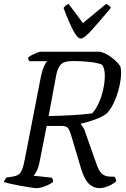

<svg xmlns="http://www.w3.org/2000/svg" viewBox="-29 -971 650 991"><path d="M160 0Q151 0 128 -3.5Q105 -7 77 -12Q49 -17 25 -22.5Q1 -28 -9 -32Q-7 -39 -2.5 -45.5Q2 -52 5 -55L34 -59Q53 -62 65 -69Q77 -76 85 -95.5Q93 -115 100 -154L182 -575Q189 -609 198.5 -629.5Q208 -650 215 -655H123Q121 -657 118.5 -662Q116 -667 116 -673Q122 -680 135.5 -687Q149 -694 161.5 -699Q174 -704 180 -704H489Q522 -694 548.5 -673.5Q575 -653 592 -629Q596 -615 596 -596Q596 -560 585 -516Q574 -472 556 -435.5Q538 -399 519 -383Q499 -368 461 -354Q423 -340 389 -333V-329Q396 -320 402 -310.5Q408 -301 414 -280L466 -133Q479 -92 495.5 -75.5Q512 -59 546 -59H562Q565 -55 568 -48.5Q571 -42 571 -35Q552 -19 527.5 -9.5Q503 0 486 0Q451 0 427 -25.5Q403 -51 386 -112L337 -277Q331 -297 323 -308.5Q315 -320 292 -321H212L174 -129Q169 -105 160 -87.5Q151 -70 144 -64L238 -54Q245 -46 245 -32Q228 -19 203 -9.5Q178 0 160 0ZM222 -372Q282 -373 343 -376.5Q404 -380 447 -386Q467 -408 481.5 -441Q496 -474 504 -511Q512 -548 512 -581Q512 -617 498 -637Q474 -647 432.5 -651.5Q391 -656 348 -656Q298 -656 282 -635Q266 -614 260 -577ZM388 -772Q371 -772 349 -813.5Q327 -855 299 -930Q303 -935 309 -941Q315 -947 325 -951L399 -852L519 -951Q540 -941 543 -930Q479 -854 442 -813Q405 -772 388 -772Z"/></svg>

Font: Texturina 72pt 72pt Regular
Style: Italic
Weight: 400
Italic angle: -11°
Designer: Guillermo Torres Carreño
Foundry: Omnibus-Type
Version: Version 1.002; ttfautohint (v1.8.3)